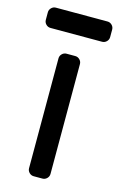

<svg xmlns="http://www.w3.org/2000/svg" viewBox="-125 -739 492 787"><g transform="rotate(15 120.5 -345.5)"><path d="M0 0ZM139 0H102Q91 0 83 -8Q75 -16 75 -27V-493Q75 -504 83 -512Q91 -520 102 -520H139Q150 -520 158 -512Q166 -504 166 -493V-27Q166 -16 158 -8Q150 0 139 0ZM-16 -632V-664Q-16 -675 -8 -683Q0 -691 11 -691H230Q241 -691 249 -683Q257 -675 257 -664V-632Q257 -621 249 -613Q241 -605 230 -605H11Q0 -605 -8 -613Q-16 -621 -16 -632Z"/></g></svg>

Font: Hezaedrus
Style: Regular
Weight: 400
Designer: Hubert & Fischer
Foundry: Hubert & Fischer
Version: Version 1.10;September 3, 2019;FontCreator 11.5.0.2425 64-bi